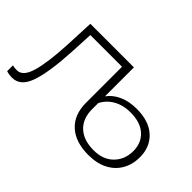

<svg xmlns="http://www.w3.org/2000/svg" viewBox="-81 -798 1084 1084"><g transform="rotate(45 460.5 -256.0)"><path d="M827 -318.5C791 -351.5 740.3 -368 675 -368C635 -368 599.8 -361.2 569.5 -347.5C539.2 -333.8 515.3 -315 498 -291V-522H150L142 -342C136.7 -242.7 126.5 -168 111.5 -118C96.5 -68 73.3 -43 42 -43C27.3 -43 15.7 -44.3 7 -47V-1C20.3 3.7 35.7 6 53 6C97.7 6 129.8 -22.8 149.5 -80.5C169.2 -138.2 182 -223.7 188 -337L195 -477H448V-189C448 -126.3 467 -77.5 505 -42.5C543 -7.5 596.7 10 666 10C710.7 10 749.2 1.7 781.5 -15C813.8 -31.7 838.5 -55 855.5 -85C872.5 -115 881 -149 881 -187C881 -241.7 863 -285.5 827 -318.5ZM786.5 -74C757.5 -44.7 718 -30 668 -30C614 -30 572.2 -44 542.5 -72C512.8 -100 498 -138.3 498 -187V-237C512.7 -265.7 534.3 -288.2 563 -304.5C591.7 -320.8 625.3 -329 664 -329C717.3 -329 758.3 -315.8 787 -289.5C815.7 -263.2 830 -228.7 830 -186C830 -140.7 815.5 -103.3 786.5 -74Z"/></g></svg>

Font: Montserrat Custom ExtraLight
Style: Regular
Weight: 300
Designer: Julieta Ulanovsky
Foundry: Julieta Ulanovsky
Version: Version 7.200